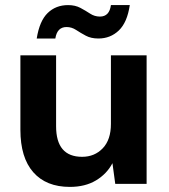

<svg xmlns="http://www.w3.org/2000/svg" viewBox="-20 -721 661 753"><path d="M254 12Q161 12 110.5 -45.5Q60 -103 60 -212V-504H200V-226Q200 -106 302 -106Q351 -106 383 -139.5Q415 -173 415 -235V-504H555V0H432L421 -81Q399 -39 356.5 -13.5Q314 12 254 12ZM366 -570Q337 -570 316.5 -581Q296 -592 278.5 -603.5Q261 -615 241 -615Q204 -615 197 -570H124Q135 -639 167 -670Q199 -701 247 -701Q275 -701 295.5 -690Q316 -679 333.5 -667.5Q351 -656 372 -656Q409 -656 415 -701H489Q479 -633 446 -601.5Q413 -570 366 -570Z"/></svg>

Font: DM Sans ExtraBold
Style: Regular
Weight: 800
Designer: Colophon Foundry, Jonny Pinhorn
Foundry: Colophon Foundry
Version: Version 4.004; ttfautohint (v1.8.4.7-5d5b)